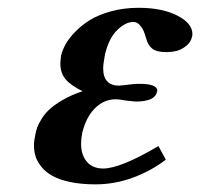

<svg xmlns="http://www.w3.org/2000/svg" viewBox="-20 -465 518 497"><path d="M192.9 -121.1Q189.9 -106.4 189.9 -92.8Q189.9 -64 204.8 -46.4Q219.7 -28.8 247.1 -28.8Q291.5 -28.8 390.1 -86.9L409.2 -51.8Q373.5 -23.9 325.9 -5.9Q278.3 12.2 227.1 12.2Q189.9 12.2 161.4 6.1Q132.8 0 115.5 -9.8Q98.1 -19.5 87.2 -33.2Q76.2 -46.9 72 -60.3Q67.9 -73.7 67.9 -88.9Q67.9 -100.6 71.8 -118.2Q73.7 -127.9 76.4 -135.5Q79.1 -143.1 87.4 -156.7Q95.7 -170.4 107.7 -181.6Q119.6 -192.9 142.1 -206.1Q164.6 -219.2 193.8 -229Q164.1 -243.2 150.1 -259.5Q136.2 -275.9 136.2 -299.8Q136.2 -306.2 138.2 -321.8Q141.6 -335.4 149.9 -350.6Q158.2 -365.7 174.8 -382.8Q191.4 -399.9 213.1 -413.3Q234.9 -426.8 267.8 -435.8Q300.8 -444.8 338.9 -444.8Q399.4 -444.8 438.7 -424.8Q478 -404.8 478 -377Q478 -373 477.1 -370.1Q474.1 -355.5 461.4 -345.7Q448.7 -335.9 436.3 -333Q423.8 -330.1 411.1 -330.1Q385.3 -330.1 374.3 -338.9Q363.3 -347.7 358.9 -363.8Q355 -377 351.8 -384.8Q348.6 -392.6 341.6 -400.4Q334.5 -408.2 325.2 -408.2Q305.2 -408.2 283.7 -387.5Q262.2 -366.7 252 -325.2Q247.1 -299.8 247.1 -288.1Q247.1 -243.2 289.1 -243.2Q292 -244.1 296.9 -244.1Q325.2 -248 340.8 -248Q387.2 -248 387.2 -230Q387.2 -228 386.2 -227.1Q381.3 -202.1 330.1 -202.1Q329.6 -202.1 303.2 -205.1Q288.6 -208 279.8 -208Q249 -208 225.8 -184.8Q202.6 -161.6 192.9 -121.1Z"/></svg>

Font: Linux Libertine G
Style: Semibold Italic
Weight: 600
Italic angle: -11.5°
Designer: Philipp H. Poll
Foundry: Philipp H. Poll
Version: Version 5.1.1